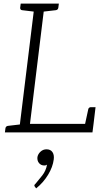

<svg xmlns="http://www.w3.org/2000/svg" viewBox="-20 -729 570 1057"><path d="M84 0 171 -709H226L145 -47H495L489 0ZM445 -31 466 -128Q467 -133 471 -136Q475 -139 480 -139H506L495 -47ZM7 0 10 -23Q11 -29 14.5 -32Q18 -35 23 -36L100 -45L101 0ZM188 -709 176 -664 101 -673Q96 -674 93.5 -677Q91 -680 91 -686L94 -709ZM304 -709 301 -686Q300 -680 296.5 -677Q293 -674 288 -673L210 -664V-709ZM179 308 173 300Q171 298 170 296Q169 294 169 291Q170 287 176 282Q193 262 213 236.5Q233 211 239 177Q236 180 232 181Q228 182 224 182Q206 182 195 169Q184 156 186 136Q189 119 203 106Q217 93 236 93Q258 93 268.5 108Q279 123 276 148Q271 190 244.5 233.5Q218 277 179 308Z"/></svg>

Font: Aleo Light
Style: Italic
Weight: 300
Italic angle: -7°
Designer: Alessio Laiso
Foundry: Alessio Laiso
Version: Version 2.001;gftools[0.9.29]